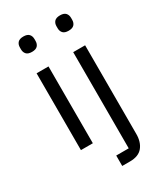

<svg xmlns="http://www.w3.org/2000/svg" viewBox="-229 -828 954 1117"><g transform="rotate(-30 248.0 -270.0)"><path d="M125 -637Q99 -637 87.5 -649.5Q76 -662 76 -682V-695Q76 -715 87.5 -727.5Q99 -740 125 -740Q151 -740 162.5 -727.5Q174 -715 174 -695V-682Q174 -662 162.5 -649.5Q151 -637 125 -637ZM85 -516H165V0H85ZM331 -516H411V80Q411 134 384 167Q357 200 299 200H247V130H331ZM371 -637Q345 -637 333.5 -649.5Q322 -662 322 -682V-695Q322 -715 333.5 -727.5Q345 -740 371 -740Q397 -740 408.5 -727.5Q420 -715 420 -695V-682Q420 -662 408.5 -649.5Q397 -637 371 -637Z"/></g></svg>

Font: IBM Plex Sans Thai
Style: Regular
Weight: 400
Designer: Mike Abbink, Paul van der Laan, Pieter van Rosmalen, Ben Mitchell, Mark Frömberg
Foundry: Bold Monday
Version: Version 1.1